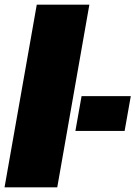

<svg xmlns="http://www.w3.org/2000/svg" viewBox="-24 -805 582 825"><path d="M-4.5 0H222L360 -785H134ZM326.5 -392 300 -242.5H511.5L538 -392Z"/></svg>

Font: Anybody UltraCondensed Thin Black
Style: Italic
Weight: 900
Italic angle: -10°
Version: Version 1.111